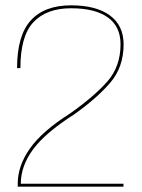

<svg xmlns="http://www.w3.org/2000/svg" viewBox="-20 -700 534 720"><path d="M46.5 0H443V-11H58Q58 -77 103.5 -139.2Q149 -201.5 258 -271Q343.5 -331.5 393.5 -390Q443.5 -448.5 443.5 -533.5Q443.5 -604.5 392 -642.2Q340.5 -680 246.5 -680Q147 -680 95.5 -623.5Q44 -567 44 -444.5H56.5Q56.5 -565 105.5 -617Q154.5 -669 246.5 -669Q336 -669 384 -635Q432 -601 432 -534Q432 -450 381.8 -393.5Q331.5 -337 242 -274Q138.5 -208.5 92.5 -143.5Q46.5 -78.5 46.5 -11Z"/></svg>

Font: Anybody SemiExpanded Thin
Style: Regular
Weight: 250
Width: 6
Version: Version 1.113;gftools[0.9.25]